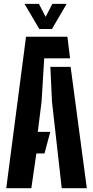

<svg xmlns="http://www.w3.org/2000/svg" viewBox="-20 -994 492 1014"><path d="M13 0 117.5 -800H336L350 -686H213.5L199.5 -456.5L179.5 -297.5H245.5L215 -183.5H172L145.5 0ZM306 0 254.5 -457.5 246 -641H353L438.5 0ZM187.5 -841 109.5 -973.5H185.5L221 -905L256.5 -973.5H332L254.5 -841Z"/></svg>

Font: Big Shoulders Stencil Display ExtraBold
Style: Regular
Weight: 800
Designer: Patric King
Foundry: XO Type Co
Version: Version 1.000